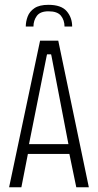

<svg xmlns="http://www.w3.org/2000/svg" viewBox="-20 -792 416 812"><path d="M184.6 -771.6Q238.9 -771.6 262 -744.7Q285.2 -717.8 285.2 -679.7H252.9Q252.7 -706.8 237.7 -725.5Q222.7 -744.2 185.1 -744.2Q149.9 -744.2 135.7 -724.7Q121.5 -705.3 121.5 -679.7H89Q89 -700.8 97 -722.1Q104.9 -743.4 125.8 -757.5Q146.8 -771.6 184.6 -771.6ZM18.5 0 149.5 -620H226.4L355.7 0H302.6L271.4 -150.8L282.3 -141.1H90.7L99.9 -150.8L70.4 0ZM101.3 -175.5 96 -182.3H278.2L270.7 -175.5L197.8 -554.8L196.1 -562.1H178.9L177.2 -554.8Z"/></svg>

Font: Smooch Sans Thin
Style: Regular
Weight: 100
Designer: Robert E. Leuschke
Foundry: Robert E. Leuschke
Version: Version 1.010